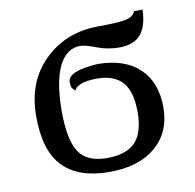

<svg xmlns="http://www.w3.org/2000/svg" viewBox="-68 -625 717 705"><g transform="rotate(-10 290.5 -273.0)"><path d="M213.9 -306.2Q205.1 -313 201.7 -319.6Q198.2 -326.2 198.2 -339.8Q198.2 -361.3 226.8 -373Q255.4 -384.8 311 -388.2Q412.1 -387.2 466.6 -335Q521 -282.7 521 -189.9Q521 -97.7 458.3 -43.9Q395.5 9.8 285.2 9.8Q170.9 9.8 113 -49.6Q55.2 -108.9 55.2 -237.8Q55.2 -367.2 136.2 -445.6Q217.3 -523.9 337.9 -523.9Q408.7 -523.9 438.5 -529.8Q468.3 -535.6 476.1 -556.2H507.8Q505.9 -493.2 479.7 -463.6Q453.6 -434.1 399.9 -434.1Q356.9 -434.1 317.1 -449.5Q277.3 -464.8 258.8 -464.8Q207.5 -464.8 179.2 -407Q150.9 -349.1 150.9 -238.8Q150.9 -133.3 180.9 -87.6Q210.9 -42 285.2 -42Q356.4 -42 390.6 -76.7Q424.8 -111.3 424.8 -189.9Q424.8 -266.1 393.6 -301Q362.3 -335.9 298.8 -335.9Q258.3 -335.9 237.5 -326.9Q216.8 -317.9 213.9 -306.2ZM173.8 -536.1Z"/></g></svg>

Font: Noto Serif
Style: Regular
Weight: 400
Designer: Monotype Design team
Foundry: Monotype Imaging Inc.
Version: Version 1.02